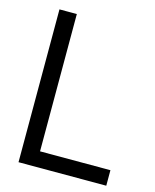

<svg xmlns="http://www.w3.org/2000/svg" viewBox="-102 -731 648 801"><g transform="rotate(15 221.5 -330.0)"><path d="M55 0V-660H130V-67H434V0Z"/></g></svg>

Font: Bricolage Grotesque 48pt Light
Style: Regular
Weight: 300
Designer: Mathieu Triay
Foundry: Atelier Triay
Version: Version 1.000; ttfautohint (v1.8.4.7-5d5b);gftools[0.9.32]